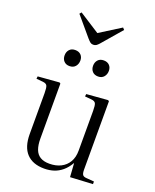

<svg xmlns="http://www.w3.org/2000/svg" viewBox="-175 -1064 954 1178"><g transform="rotate(20 302.0 -475.5)"><path d="M260 14Q185 14 145 -28.5Q105 -71 105 -155V-422Q105 -457 99 -469.5Q93 -482 71 -484L28 -488L30 -504L169 -515L176 -510V-152Q176 -109 186.5 -81Q197 -53 220 -39Q243 -25 280 -25Q322 -25 354 -41Q386 -57 404 -87.5Q422 -118 422 -162V-422Q422 -457 416 -469.5Q410 -482 388 -484L345 -488L347 -504L486 -515L493 -510V-65Q493 -40 499.5 -30.5Q506 -21 525 -20L575 -16V1L428 9L422 -80H421Q401 -46 376.5 -25.5Q352 -5 323 4.5Q294 14 260 14ZM283 -803Q272 -803 264 -809Q256 -815 243 -830L139 -953L149 -965L283 -879L420 -965L431 -953L319 -823Q311 -814 303 -808.5Q295 -803 283 -803ZM378 -630Q354 -630 340.5 -644.5Q327 -659 327 -682Q327 -705 340.5 -720Q354 -735 378 -735Q402 -735 415.5 -721Q429 -707 429 -685Q429 -662 415.5 -646Q402 -630 378 -630ZM191 -630Q168 -630 154.5 -644.5Q141 -659 141 -682Q141 -705 154.5 -720Q168 -735 192 -735Q216 -735 229.5 -721Q243 -707 243 -685Q243 -662 229.5 -646Q216 -630 191 -630Z"/></g></svg>

Font: Literata 60pt Light
Style: Regular
Weight: 300
Designer: Latin by Veronika Burian and Jose Scaglione. Greek by Irene Vlachou. Cyrillic by Vera Evstafieva.
Foundry: TypeTogether
Version: Version 3.103;gftools[0.9.29]